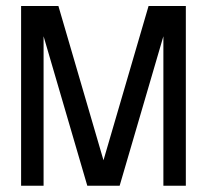

<svg xmlns="http://www.w3.org/2000/svg" viewBox="-20 -625 675 626"><path d="M585.9 -605.5V-19.5H512.7V-506.8L370.1 -19.5H264.6L122.1 -506.8V-19.5H48.8V-605.5H170.4L317.4 -102.5L464.4 -605.5Z"/></svg>

Font: Gap Sans
Style: Regular
Weight: 400
Designer: Alexandre Liziard and Étienne Ozeray
Foundry: Interstices.io
Version: Version 1.6.1 - December 3. 2014